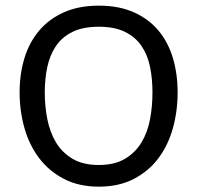

<svg xmlns="http://www.w3.org/2000/svg" viewBox="-20 -660 712 693"><path d="M621.1 -326.2Q621.1 -258.8 604 -197.3Q586.9 -135.7 551.8 -88.9Q516.6 -42 462.9 -14.2Q409.2 13.7 336.9 13.7Q264.6 13.7 210.9 -14.2Q157.2 -42 121.6 -88.9Q85.9 -135.7 68.4 -197.3Q50.8 -258.8 50.8 -326.2Q50.8 -393.6 68.4 -450.7Q85.9 -507.8 121.6 -549.8Q157.2 -591.8 210.9 -615.7Q264.6 -639.6 336.9 -639.6Q409.2 -639.6 462.9 -615.7Q516.6 -591.8 551.8 -549.8Q586.9 -507.8 604 -450.7Q621.1 -393.6 621.1 -326.2ZM530.3 -326.2Q530.3 -376 521.5 -418.9Q512.7 -461.9 490.7 -494.1Q468.8 -526.4 431.2 -544.9Q393.6 -563.5 336.9 -563.5Q279.3 -563.5 241.7 -544.9Q204.1 -526.4 182.1 -494.1Q160.2 -461.9 150.9 -418.9Q141.6 -376 141.6 -326.2Q141.6 -276.4 150.9 -229.5Q160.2 -182.6 182.1 -146Q204.1 -109.4 241.7 -86.9Q279.3 -64.5 336.9 -64.5Q393.6 -64.5 431.2 -86.9Q468.8 -109.4 490.7 -146Q512.7 -182.6 521.5 -229.5Q530.3 -276.4 530.3 -326.2Z"/></svg>

Font: Padauk GrcRegTest
Style: Regular
Weight: 500
Designer: Debbi Hosken
Foundry: SIL
Version: Version 2.0